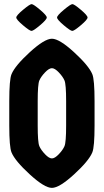

<svg xmlns="http://www.w3.org/2000/svg" viewBox="-20 -900 504 932"><path d="M36 -160Q25 -186 25 -291V-409Q25 -514 36 -540Q53 -581 124.5 -646.5Q196 -712 232 -712Q268 -712 339.5 -646.5Q411 -581 428 -540Q439 -514 439 -409V-291Q439 -186 428 -160Q411 -119 339.5 -53.5Q268 12 232 12Q196 12 124.5 -53.5Q53 -119 36 -160ZM301 -291V-409Q301 -491 293 -509.5Q285 -528 265.5 -548.5Q246 -569 232 -569Q218 -569 198.5 -548.5Q179 -528 171 -509.5Q163 -491 163 -409V-291Q163 -209 171 -190.5Q179 -172 198.5 -151.5Q218 -131 232 -131Q246 -131 265.5 -151.5Q285 -172 293 -190.5Q301 -209 301 -291ZM174.5 -852.5Q207 -825 207 -815Q207 -805 174.5 -777.5Q142 -750 133 -750Q124 -750 91.5 -777.5Q59 -805 59 -815Q59 -825 92 -852.5Q125 -880 133.5 -880Q142 -880 174.5 -852.5ZM372.5 -852.5Q405 -825 405 -815Q405 -805 372.5 -777.5Q340 -750 331 -750Q322 -750 289.5 -777.5Q257 -805 257 -815Q257 -825 290 -852.5Q323 -880 331.5 -880Q340 -880 372.5 -852.5Z"/></svg>

Font: Germania One
Style: Regular
Weight: 400
Designer: John Vargas Beltran
Foundry: John Vargas Beltran
Version: Version 1.001